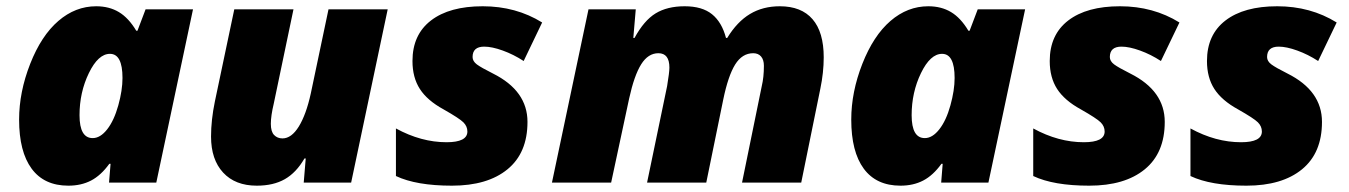

<svg xmlns="http://www.w3.org/2000/svg" viewBox="-20 -583 4308 613"><path d="M198.2 9.8Q121.1 9.8 81.1 -44.4Q41 -98.6 41 -201.2Q41 -289.1 76.4 -379.2Q111.8 -469.2 166.3 -516.1Q220.7 -563 287.1 -563Q328.6 -563 359.6 -544.4Q390.6 -525.9 415 -484.9H418.9L444.8 -553.2H596.2L479 0H328.1L333 -60.1H329.1Q302.2 -22.9 270.8 -6.6Q239.3 9.8 198.2 9.8ZM275.9 -142.1Q300.3 -142.1 322.3 -170.2Q344.2 -198.2 357.7 -246.6Q371.1 -294.9 371.1 -334Q371.1 -411.1 331.1 -411.1Q293.5 -411.1 263.7 -349.6Q233.9 -288.1 233.9 -215.1Q233.9 -142.1 275.9 -142.1Z M854 -252Q844.7 -212.9 844.7 -187.7Q844.7 -162.6 855.2 -151.9Q865.7 -141.1 881.8 -141.1Q910.6 -141.1 934.1 -179.2Q957.5 -217.3 972.2 -284.2L1028.8 -553.2H1217.8L1101.1 0H949.7L956.1 -77.1H952.1Q925.8 -31.7 889.4 -11Q853 9.8 799.8 9.8Q731 9.8 692.4 -32Q653.8 -73.7 653.8 -147Q653.8 -199.7 666 -258.8L728 -553.2H917Z M1525.9 -434.1Q1488.8 -434.1 1488.8 -400.9Q1488.8 -387.7 1502.4 -377.4Q1516.1 -367.2 1554.2 -348.1Q1664.1 -293 1664.1 -193.8Q1664.1 -94.7 1600.3 -42.5Q1536.6 9.8 1422.9 9.8Q1309.1 9.8 1244.1 -21V-172.9Q1324.7 -128.9 1405.8 -128.9Q1472.2 -128.9 1472.2 -163.1Q1472.2 -179.7 1459.5 -192.4Q1446.8 -205.1 1396 -233.9Q1344.2 -262.2 1320.6 -298.8Q1296.9 -335.4 1296.9 -388.2Q1296.9 -472.2 1356 -517.6Q1415 -563 1521.2 -563Q1627.4 -563 1710.9 -511.2L1651.9 -388.2Q1619.6 -409.2 1585.2 -421.6Q1550.8 -434.1 1525.9 -434.1Z M2117.2 -367.2Q2117.2 -413.1 2082 -413.1Q2049.3 -413.1 2027.1 -377.7Q2004.9 -342.3 1988.8 -269L1931.2 0H1742.2L1858.9 -553.2H2009.8L2002 -461.9H2005.9Q2036.1 -517.6 2073.2 -540.3Q2110.4 -563 2166 -563Q2221.7 -563 2253.2 -537.6Q2284.7 -512.2 2297.9 -461.9H2301.8Q2333.5 -513.7 2374.5 -538.3Q2415.5 -563 2469.7 -563Q2538.6 -563 2574.2 -521.7Q2609.9 -480.5 2609.9 -399.9Q2609.9 -351.6 2599.1 -299.8L2538.1 0H2349.1L2412.1 -308.1Q2418.9 -336.4 2418.9 -373Q2418.9 -392.1 2409.9 -402.6Q2400.9 -413.1 2384.8 -413.1Q2349.6 -413.1 2327.1 -377Q2304.7 -340.8 2289.1 -265.1L2234.9 0H2045.9L2109.9 -308.1Q2117.2 -352.1 2117.2 -367.2Z M2855 9.8Q2777.8 9.8 2737.8 -44.4Q2697.8 -98.6 2697.8 -201.2Q2697.8 -289.1 2733.2 -379.2Q2768.6 -469.2 2823 -516.1Q2877.4 -563 2943.8 -563Q2985.4 -563 3016.4 -544.4Q3047.4 -525.9 3071.8 -484.9H3075.7L3101.6 -553.2H3252.9L3135.7 0H2984.9L2989.7 -60.1H2985.8Q2959 -22.9 2927.5 -6.6Q2896 9.8 2855 9.8ZM2932.6 -142.1Q2957 -142.1 2979 -170.2Q3001 -198.2 3014.4 -246.6Q3027.8 -294.9 3027.8 -334Q3027.8 -411.1 2987.8 -411.1Q2950.2 -411.1 2920.4 -349.6Q2890.6 -288.1 2890.6 -215.1Q2890.6 -142.1 2932.6 -142.1Z M3560.5 -434.1Q3523.4 -434.1 3523.4 -400.9Q3523.4 -387.7 3537.1 -377.4Q3550.8 -367.2 3588.9 -348.1Q3698.7 -293 3698.7 -193.8Q3698.7 -94.7 3635 -42.5Q3571.3 9.8 3457.5 9.8Q3343.8 9.8 3278.8 -21V-172.9Q3359.4 -128.9 3440.4 -128.9Q3506.8 -128.9 3506.8 -163.1Q3506.8 -179.7 3494.1 -192.4Q3481.4 -205.1 3430.7 -233.9Q3378.9 -262.2 3355.2 -298.8Q3331.5 -335.4 3331.5 -388.2Q3331.5 -472.2 3390.6 -517.6Q3449.7 -563 3555.9 -563Q3662.1 -563 3745.6 -511.2L3686.5 -388.2Q3654.3 -409.2 3619.9 -421.6Q3585.4 -434.1 3560.5 -434.1Z M4062.5 -434.1Q4025.4 -434.1 4025.4 -400.9Q4025.4 -387.7 4039.1 -377.4Q4052.7 -367.2 4090.8 -348.1Q4200.7 -293 4200.7 -193.8Q4200.7 -94.7 4137 -42.5Q4073.2 9.8 3959.5 9.8Q3845.7 9.8 3780.8 -21V-172.9Q3861.3 -128.9 3942.4 -128.9Q4008.8 -128.9 4008.8 -163.1Q4008.8 -179.7 3996.1 -192.4Q3983.4 -205.1 3932.6 -233.9Q3880.9 -262.2 3857.2 -298.8Q3833.5 -335.4 3833.5 -388.2Q3833.5 -472.2 3892.6 -517.6Q3951.7 -563 4057.9 -563Q4164.1 -563 4247.6 -511.2L4188.5 -388.2Q4156.2 -409.2 4121.8 -421.6Q4087.4 -434.1 4062.5 -434.1Z"/></svg>

Font: Open Sans Hebrew Extra Bold
Style: Italic
Weight: 800
Italic angle: -12°
Foundry: Ascender Corporation, Yanek Iontef
Version: Version 2.001;PS 002.001;hotconv 1.0.70;makeotf.lib2.5.58329